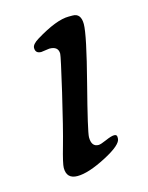

<svg xmlns="http://www.w3.org/2000/svg" viewBox="-79 -502 431 560"><g transform="rotate(-15 136.5 -222.0)"><path d="M181.6 -449.7H193.8Q218.8 -449.7 218.8 -417.2Q218.8 -384.8 183.3 -247.6Q147.9 -110.4 147.9 -94.2Q147.9 -65.4 169.4 -65.4Q175.8 -65.4 193.6 -73.2Q211.4 -81.1 220 -81.1Q228.5 -81.1 228.5 -73.7V-69.3Q228.5 -50.3 174.1 -22Q119.6 6.3 86.7 6.3Q53.7 6.3 53.7 -26.9Q53.7 -39.6 67.9 -89.1Q82 -138.7 106 -241.2Q129.9 -343.8 129.9 -351.6Q129.9 -374 103 -374L78.1 -370.6Q60.5 -370.6 60.5 -387.2Q60.5 -398.4 80.6 -410.6Q144.5 -449.7 181.6 -449.7Z"/></g></svg>

Font: Averia Serif Libre Light
Style: Italic
Weight: 300
Italic angle: -8.5°
Version: Version 1.002